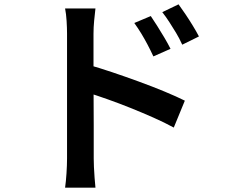

<svg xmlns="http://www.w3.org/2000/svg" viewBox="-20 -811 1040 885"><path d="M675 -737Q688 -718 705 -691Q722 -664 738 -637Q754 -610 766 -586L687 -551Q673 -581 659.5 -606.5Q646 -632 631.5 -656Q617 -680 599 -705ZM803 -791Q817 -772 834.5 -746Q852 -720 868.5 -693Q885 -666 897 -643L820 -605Q806 -636 791 -660.5Q776 -685 761 -708.5Q746 -732 728 -755ZM289 -80Q289 -97 289 -140.5Q289 -184 289 -241.5Q289 -299 289 -362.5Q289 -426 289 -485Q289 -544 289 -589.5Q289 -635 289 -656Q289 -682 287 -714.5Q285 -747 280 -772H420Q417 -747 414 -716Q411 -685 411 -656Q411 -626 411 -576Q411 -526 411 -467Q411 -408 411.5 -347Q412 -286 412 -231.5Q412 -177 412 -136.5Q412 -96 412 -80Q412 -65 413 -41Q414 -17 416 8.5Q418 34 420 54H280Q284 26 286.5 -12Q289 -50 289 -80ZM385 -513Q435 -499 496 -478.5Q557 -458 620 -435Q683 -412 738.5 -389Q794 -366 832 -347L781 -223Q739 -246 687 -269Q635 -292 581.5 -313.5Q528 -335 477 -353Q426 -371 385 -384Z"/></svg>

Font: Noto Sans JP Thin SemiBold
Style: Regular
Weight: 600
Version: Version 2.004-H2;hotconv 1.0.118;makeotfexe 2.5.65603